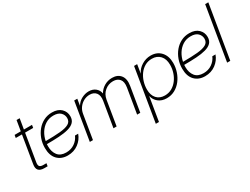

<svg xmlns="http://www.w3.org/2000/svg" viewBox="-72 -1394 2951 2265"><g transform="rotate(-30 1403.0 -262.0)"><path d="M282.2 -515.6 275.9 -477.1H165.5L104.5 -106.9Q98.6 -69.8 111.6 -54.2Q124.5 -38.6 162.6 -38.6H203.6L197.3 0H153.3Q44.4 0 61.5 -104L123 -477.1H38.6L45.4 -515.6H129.4L152.8 -656.2H195.3L171.9 -515.6Z M469.2 9.3Q381.8 9.3 329.3 -45.4Q276.9 -100.1 276.9 -203.1Q276.9 -267.6 297.6 -325.4Q318.4 -383.3 355.7 -428.2Q393.1 -473.1 444.3 -499Q495.6 -524.9 557.1 -524.9Q637.7 -524.9 681.4 -482.2Q725.1 -439.5 725.1 -377.9Q725.1 -328.1 696.5 -298.6Q668 -269 614.5 -254.4Q561 -239.7 486.6 -235.1Q412.1 -230.5 320.3 -230.5Q319.3 -215.8 319.3 -201.2Q319.3 -125.5 356.4 -78.1Q393.6 -30.8 471.2 -30.8Q536.6 -30.8 585.9 -64.7Q635.3 -98.6 658.2 -152.8H701.7Q676.3 -82 614.7 -36.4Q553.2 9.3 469.2 9.3ZM326.2 -268.6Q442.4 -269 521.7 -276.1Q601.1 -283.2 641.6 -306.2Q682.1 -329.1 682.1 -377.9Q682.1 -421.9 650.1 -453.4Q618.2 -484.9 554.2 -484.9Q492.7 -484.9 445.6 -455.1Q398.4 -425.3 367.9 -376.2Q337.4 -327.1 326.2 -268.6Z M772 0 856.9 -515.6H898.9L884.8 -427.2Q915 -476.1 962.4 -500Q1009.8 -523.9 1057.1 -523.9Q1112.3 -523.9 1148.4 -494.4Q1184.6 -464.8 1192.4 -417.5Q1219.7 -466.3 1268.3 -495.1Q1316.9 -523.9 1375.5 -523.9Q1451.2 -523.9 1490.2 -474.4Q1529.3 -424.8 1514.6 -335L1459.5 0H1416.5L1472.7 -338.4Q1484.4 -411.1 1454.1 -447.5Q1423.8 -483.9 1366.2 -483.9Q1302.2 -483.9 1252.9 -442.9Q1203.6 -401.9 1191.9 -331.5L1137.2 0H1094.2L1150.9 -341.3Q1162.1 -409.2 1133.3 -446.5Q1104.5 -483.9 1046.9 -483.9Q1004.9 -483.9 967 -464.1Q929.2 -444.3 902.8 -409.2Q876.5 -374 868.7 -327.1L814.9 0Z M1553.2 204.1 1672.4 -515.6H1714.4L1695.3 -397.5H1695.8Q1722.2 -454.1 1779.3 -489Q1836.4 -523.9 1900.9 -523.9Q1986.8 -523.9 2038.6 -467.3Q2090.3 -410.6 2090.3 -315.4Q2090.3 -254.9 2071 -197Q2051.8 -139.2 2015.9 -92.8Q1980 -46.4 1929.9 -19Q1879.9 8.3 1818.4 8.3Q1751.5 8.3 1706.8 -27.1Q1662.1 -62.5 1649.9 -118.7H1649.4L1596.2 204.1ZM1814.9 -31.2Q1868.2 -31.2 1910.9 -55.4Q1953.6 -79.6 1984.1 -120.1Q2014.6 -160.6 2031 -211.2Q2047.4 -261.7 2047.4 -314.9Q2047.4 -395.5 2005.6 -439.9Q1963.9 -484.4 1895.5 -484.4Q1841.3 -484.4 1798.6 -460Q1755.9 -435.5 1726.1 -394.5Q1696.3 -353.5 1680.4 -302.5Q1664.6 -251.5 1664.6 -198.7Q1664.6 -120.6 1704.6 -75.9Q1744.6 -31.2 1814.9 -31.2Z M2339.8 9.3Q2252.4 9.3 2200 -45.4Q2147.5 -100.1 2147.5 -203.1Q2147.5 -267.6 2168.2 -325.4Q2189 -383.3 2226.3 -428.2Q2263.7 -473.1 2314.9 -499Q2366.2 -524.9 2427.7 -524.9Q2508.3 -524.9 2552 -482.2Q2595.7 -439.5 2595.7 -377.9Q2595.7 -328.1 2567.1 -298.6Q2538.6 -269 2485.1 -254.4Q2431.6 -239.7 2357.2 -235.1Q2282.7 -230.5 2190.9 -230.5Q2189.9 -215.8 2189.9 -201.2Q2189.9 -125.5 2227.1 -78.1Q2264.2 -30.8 2341.8 -30.8Q2407.2 -30.8 2456.5 -64.7Q2505.9 -98.6 2528.8 -152.8H2572.3Q2546.9 -82 2485.4 -36.4Q2423.8 9.3 2339.8 9.3ZM2196.8 -268.6Q2313 -269 2392.3 -276.1Q2471.7 -283.2 2512.2 -306.2Q2552.7 -329.1 2552.7 -377.9Q2552.7 -421.9 2520.8 -453.4Q2488.8 -484.9 2424.8 -484.9Q2363.3 -484.9 2316.2 -455.1Q2269 -425.3 2238.5 -376.2Q2208 -327.1 2196.8 -268.6Z M2806.2 -727.5 2685.5 0H2642.6L2763.2 -727.5Z"/></g></svg>

Font: Inter Display ExtraLight
Style: Italic
Weight: 200
Italic angle: -9.39999°
Designer: Rasmus Andersson
Foundry: rsms
Version: Version 4.000;git-a52131595